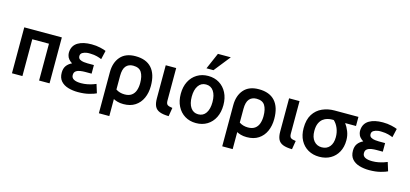

<svg xmlns="http://www.w3.org/2000/svg" viewBox="-78 -1409 4696 2201"><g transform="rotate(15 2270.0 -308.5)"><path d="M513 -533H67V12H191V-425H389V12H513Z M860 -83Q805 -83 775 -99Q745 -115 745 -149Q745 -182 766.5 -197Q788 -212 818 -216Q848 -220 871 -220H950V-322H875Q857 -322 830 -325Q803 -328 782.5 -340Q762 -352 762 -379Q762 -406 784.5 -419.5Q807 -433 838 -437Q848 -439 858.5 -438.5Q869 -438 880 -438Q924 -437 957.5 -428Q991 -419 1013 -409L1037 -513Q1016 -523 968 -534Q920 -545 865 -545Q765 -545 705 -509.5Q645 -474 637 -403Q634 -381 639 -358Q645 -330 662.5 -310Q680 -290 703 -276Q662 -257 639 -225Q616 -193 616 -143Q616 -81 648.5 -44Q681 -7 735 9Q789 25 852 25Q929 25 987 9.5Q1045 -6 1067 -18L1035 -121Q1022 -115 995 -106Q968 -97 933 -90Q898 -83 860 -83Z M1391 23Q1473 23 1529 -13.5Q1585 -50 1614 -114Q1643 -178 1643 -260Q1643 -399 1578 -471.5Q1513 -544 1386 -544Q1269 -544 1208.5 -474.5Q1148 -405 1148 -291V197H1272V-5Q1289 5 1319.5 14Q1350 23 1391 23ZM1272 -280Q1272 -360 1302.5 -396Q1333 -432 1388 -432Q1459 -432 1487.5 -386.5Q1516 -341 1516 -260Q1516 -211 1502.5 -172Q1489 -133 1458 -110.5Q1427 -88 1376 -88Q1316 -88 1272 -118Z M1946 -80Q1903 -85 1886.5 -97.5Q1870 -110 1870 -147V-533H1746V-178V-139Q1746 -81 1763 -46Q1780 -11 1820.5 5Q1861 21 1929 22Z M2503 -262Q2503 -346 2471 -408.5Q2439 -471 2382 -506Q2325 -541 2250 -541Q2176 -541 2118.5 -506Q2061 -471 2029 -408.5Q1997 -346 1997 -262Q1997 -178 2029 -115Q2061 -52 2118 -17Q2175 18 2250 18Q2326 18 2383 -17Q2440 -52 2471.5 -115Q2503 -178 2503 -262ZM2373 -263Q2373 -181 2341 -133.5Q2309 -86 2250 -86Q2192 -86 2159.5 -133.5Q2127 -181 2127 -263Q2127 -344 2159.5 -392Q2192 -440 2250 -440Q2309 -440 2341 -392.5Q2373 -345 2373 -263ZM2289 -620 2443 -814H2290L2206 -620Z M2855 23Q2937 23 2993 -13.5Q3049 -50 3078 -114Q3107 -178 3107 -260Q3107 -399 3042 -471.5Q2977 -544 2850 -544Q2733 -544 2672.5 -474.5Q2612 -405 2612 -291V197H2736V-5Q2753 5 2783.5 14Q2814 23 2855 23ZM2736 -280Q2736 -360 2766.5 -396Q2797 -432 2852 -432Q2923 -432 2951.5 -386.5Q2980 -341 2980 -260Q2980 -211 2966.5 -172Q2953 -133 2922 -110.5Q2891 -88 2840 -88Q2780 -88 2736 -118Z M3410 -80Q3367 -85 3350.5 -97.5Q3334 -110 3334 -147V-533H3210V-178V-139Q3210 -81 3227 -46Q3244 -11 3284.5 5Q3325 21 3393 22Z M3969 -238Q3969 -294 3949.5 -342.5Q3930 -391 3904 -425H4033V-533H3750Q3672 -533 3605.5 -503.5Q3539 -474 3499 -411Q3459 -348 3459 -247Q3459 -163 3492 -102Q3525 -41 3583 -8Q3641 25 3715 25Q3791 25 3848 -7.5Q3905 -40 3937 -99Q3969 -158 3969 -238ZM3843 -241Q3843 -169 3809 -128Q3775 -87 3715 -87Q3658 -87 3622 -129Q3586 -171 3586 -247Q3586 -303 3602 -338Q3618 -373 3643 -392Q3668 -411 3696 -418Q3724 -425 3747 -425H3769Q3803 -394 3823 -345.5Q3843 -297 3843 -241Z M4316 -83Q4261 -83 4231 -99Q4201 -115 4201 -149Q4201 -182 4222.5 -197Q4244 -212 4274 -216Q4304 -220 4327 -220H4406V-322H4331Q4313 -322 4286 -325Q4259 -328 4238.5 -340Q4218 -352 4218 -379Q4218 -406 4240.5 -419.5Q4263 -433 4294 -437Q4304 -439 4314.5 -438.5Q4325 -438 4336 -438Q4380 -437 4413.5 -428Q4447 -419 4469 -409L4493 -513Q4472 -523 4424 -534Q4376 -545 4321 -545Q4221 -545 4161 -509.5Q4101 -474 4093 -403Q4090 -381 4095 -358Q4101 -330 4118.5 -310Q4136 -290 4159 -276Q4118 -257 4095 -225Q4072 -193 4072 -143Q4072 -81 4104.5 -44Q4137 -7 4191 9Q4245 25 4308 25Q4385 25 4443 9.5Q4501 -6 4523 -18L4491 -121Q4478 -115 4451 -106Q4424 -97 4389 -90Q4354 -83 4316 -83Z"/></g></svg>

Font: Repo DemiBold
Style: Regular
Weight: 600
Designer: Stefan Peev
Foundry: Context Ltd
Version: Version 1.502